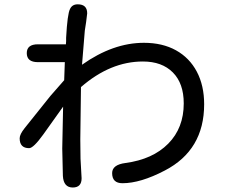

<svg xmlns="http://www.w3.org/2000/svg" viewBox="-20 -793 1040 872"><path d="M633.8 -598.6Q717.8 -598.6 779.3 -564.5Q840.8 -530.3 874 -467.3Q907.2 -404.3 907.2 -319.3Q907.2 -111.3 728.5 -18.6Q618.2 39.1 536.1 39.1Q489.3 39.1 489.3 -6.8Q489.3 -44.9 549.8 -52.7Q673.8 -69.3 744.1 -140.6Q814.5 -211.9 814.5 -323.2Q814.5 -414.1 765.1 -463.9Q715.8 -513.7 628.9 -513.7Q481.4 -513.7 347.7 -397.5V-394.5L344.7 -160.2L345.7 -72.3L350.6 16.6Q350.6 58.6 310.5 58.6Q268.6 58.6 265.6 5.9L262.7 -118.2L266.6 -308.6L176.8 -182.6Q131.8 -120.1 112.3 -120.1Q69.3 -120.1 69.3 -165Q69.3 -182.6 91.8 -210.9L209 -357.4L271.5 -428.7L274.4 -510.7H152.3Q101.6 -510.7 101.6 -551.8Q101.6 -591.8 152.3 -591.8H279.3L280.3 -606.4V-621.1Q286.1 -729.5 297.9 -752Q307.6 -773.4 333 -773.4Q376 -773.4 376 -732.4L371.1 -692.4L365.2 -654.3L352.5 -499Q493.2 -598.6 633.8 -598.6Z"/></svg>

Font: FakePearl
Style: Regular
Weight: 400
Version: Version 1.2